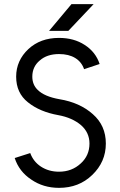

<svg xmlns="http://www.w3.org/2000/svg" viewBox="-20 -895 581 927"><path d="M217 -746H310L432 -875H325ZM265 -712Q175 -712 117 -658Q88 -631 73 -597.5Q58 -564 58 -525Q58 -446 115 -401Q172 -355 262 -339Q328 -327 371 -291Q412 -255 412 -202Q412 -144 370 -106Q327 -66 265 -66Q215 -66 177 -91Q141 -115 126 -156L51 -132Q72 -67 131 -28Q189 12 265 12Q361 12 425 -50Q491 -113 491 -202Q491 -289 428 -344Q365 -400 267 -416Q194 -429 162 -461Q136 -486 136 -525Q136 -573 172 -603Q207 -634 265 -634Q312 -634 343 -615Q374 -596 386 -561L461 -586Q442 -644 389 -678Q337 -712 265 -712Z"/></svg>

Font: Unageo
Style: Regular
Weight: 400
Designer: Richard Sepsi
Foundry: Richard Sepsi
Version: Version 2.000